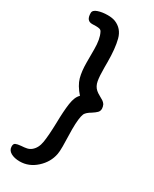

<svg xmlns="http://www.w3.org/2000/svg" viewBox="-223 -713 790 985"><g transform="rotate(30 171.5 -221.0)"><path d="M78 -580Q74 -580 56 -579.5Q38 -579 29 -590Q20 -601 20 -625Q20 -642 45 -650.5Q70 -659 102 -659Q129 -659 147 -652Q194 -633 207.5 -581.5Q221 -530 221 -448V-417Q221 -367 226 -339.5Q231 -312 249 -296Q256 -289 276 -278Q286 -273 295 -267Q304 -261 310 -252Q316 -239 316 -228Q316 -214 307 -205Q298 -196 281 -185Q255 -170 247 -155Q236 -129 236 -60L237 -10Q238 7 238 40Q238 72 235 86Q225 139 182 178Q139 217 85 217Q53 217 32 205Q11 193 11 170Q11 155 20.5 150.5Q30 146 52 144Q71 143 85 140Q99 137 110 128Q135 108 141.5 67.5Q148 27 150 -50Q151 -118 157.5 -164Q164 -210 185 -229Q149 -270 139 -306.5Q129 -343 129 -395V-434V-473Q129 -533 112 -566Q108 -575 99.5 -577.5Q91 -580 78 -580Z"/></g></svg>

Font: Itim
Style: Regular
Weight: 400
Designer: Suppakit Chalermlarp
Version: Version 1.002g